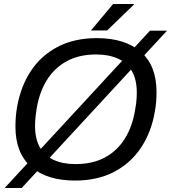

<svg xmlns="http://www.w3.org/2000/svg" viewBox="-20 -888 852 957"><path d="M354.4 12Q213.5 12 135.3 -56.4Q57 -124.8 57 -256Q57 -281.8 58.9 -306.2Q60.9 -330.6 64.9 -354Q83.4 -458.8 135 -536Q186.7 -613.1 269.4 -655.5Q352.1 -698 462.1 -698Q603.5 -698 681.8 -629.6Q760.1 -561.2 760.1 -430Q760.1 -405.7 758.4 -381.9Q756.6 -358 752.2 -334.2Q734.7 -229.2 682.5 -151.4Q630.3 -73.5 547.4 -30.7Q464.4 12 354.4 12ZM356.5 -70.1Q441.9 -70.1 503.3 -103.3Q564.6 -136.5 602.2 -196.9Q639.8 -257.2 653.2 -338.7Q656.8 -357 658.5 -372Q660.3 -387.1 661.1 -400.2Q661.8 -413.4 661.8 -426.2Q661.8 -491.1 637.7 -533.1Q613.6 -575.2 568 -595.8Q522.3 -616.5 458.9 -616.5Q374.5 -616.5 313.2 -583.2Q251.9 -550 214.3 -489.9Q176.7 -429.8 162.8 -347.9Q160.2 -329.5 158.2 -314.2Q156.2 -298.9 155.4 -286Q154.7 -273.2 154.7 -260.3Q154.7 -195.9 178.8 -153.6Q202.9 -111.4 248.3 -90.7Q293.6 -70.1 356.5 -70.1ZM3.2 49 727.4 -735H812.4L88.2 49ZM433.2 -736 543.7 -868H647.2V-865L513.9 -736Z"/></svg>

Font: Archivo Variable SemiBold
Style: Italic
Weight: 600
Italic angle: -10°
Designer: Hector Gatti
Foundry: Omnibus-Type
Version: Version 2.001